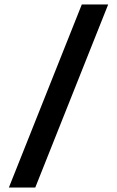

<svg xmlns="http://www.w3.org/2000/svg" viewBox="-20 -736 528 866"><path d="M349 -716H468L139 110H20Z"/></svg>

Font: Uncut Sans Variable
Style: Regular
Weight: 400
Designer: Kasper Nordkvist
Foundry: UNCUT.wtf
Version: Version 1.303;Glyphs 3.1.2 (3151)